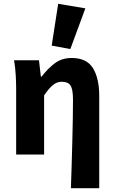

<svg xmlns="http://www.w3.org/2000/svg" viewBox="-20 -813 602 1010"><path d="M353 177Q355 119 357 54.5Q359 -10 360.5 -72Q362 -134 363 -190Q364 -246 364 -289Q364 -343 351 -363Q338 -383 305 -383Q279 -383 257.5 -365Q236 -347 212 -311V0H65V-344Q65 -373 63 -414Q61 -455 54 -496H185L195 -410H199Q231 -452 268 -480Q305 -508 357 -508Q436 -508 469 -454.5Q502 -401 502 -308V177ZM252 -573 286 -793 429 -769 350 -555Z"/></svg>

Font: hySource Sans Pro
Style: Bold
Weight: 700
Designer: Paul D. Hunt
Foundry: Adobe Systems Incorporated
Version: Version 2.021;PS 2.000;hotconv 1.0.86;makeotf.lib2.5.63406